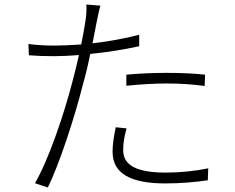

<svg xmlns="http://www.w3.org/2000/svg" viewBox="-20 -805 1040 851"><path d="M540 -474V-425C601 -431 662 -435 720 -435C778 -435 835 -431 887 -424L889 -474C837 -480 776 -482 717 -482C654 -482 591 -479 540 -474ZM541 -236 493 -241C484 -197 479 -166 479 -132C479 -34 562 8 713 8C782 8 848 2 901 -6L903 -59C847 -47 779 -40 714 -40C551 -40 526 -93 526 -142C526 -170 531 -201 541 -236ZM223 -603C189 -603 151 -604 106 -610L108 -560C145 -557 180 -556 221 -556C254 -556 290 -558 330 -561C320 -519 310 -475 300 -439C263 -297 196 -98 135 7L192 26C243 -77 311 -285 347 -429C360 -474 371 -521 380 -566C452 -573 528 -585 597 -600V-651C532 -634 460 -621 390 -613L409 -710C413 -728 419 -761 425 -780L363 -785C364 -766 363 -736 359 -714C356 -692 349 -653 340 -608C297 -605 258 -603 223 -603Z"/></svg>

Font: Noto Sans KR Light
Style: Regular
Weight: 300
Designer: Ryoko NISHIZUKA 西塚涼子 (kana, bopomofo & ideographs); Paul D. Hunt (Latin, Greek & Cyrillic); Sandoll Communications 산돌커뮤니
Foundry: Adobe
Version: Version 2.004;hotconv 1.0.118;makeotfexe 2.5.65603